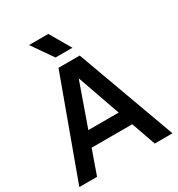

<svg xmlns="http://www.w3.org/2000/svg" viewBox="-210 -1047 1095 1182"><g transform="rotate(-30 337.5 -456.0)"><path d="M6 0 262 -700H413L668 0H542L329 -606H346L132 0ZM118 -172 158 -276H518L559 -172ZM278 -764 175 -912H312L398 -764Z"/></g></svg>

Font: SUSE Thin SemiBold
Style: Regular
Weight: 600
Version: Version 1.000